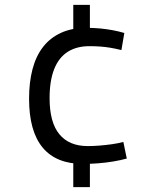

<svg xmlns="http://www.w3.org/2000/svg" viewBox="-20 -661 637 786"><path d="M320 10Q210 10 154.5 -57Q99 -124 99 -257Q99 -324 113 -377.5Q127 -431 156 -468.5Q185 -506 229.5 -526.5Q274 -547 335 -547Q364 -547 390 -544.5Q416 -542 440.5 -537.5Q465 -533 489 -526L477 -456Q453 -462 432 -465.5Q411 -469 390 -470.5Q369 -472 346 -472Q294 -472 257.5 -449Q221 -426 202 -378.5Q183 -331 183 -259Q183 -160 223 -111.5Q263 -63 339 -63Q362 -63 387 -65Q412 -67 437.5 -70.5Q463 -74 485 -80L499 -12Q474 -5 444 0Q414 5 382.5 7.5Q351 10 320 10ZM280 105V-4L348 0V105ZM280 -531V-641H348V-537Z"/></svg>

Font: Georama ExtraCondensed Thin
Style: Regular
Weight: 400
Version: Version 1.001